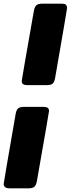

<svg xmlns="http://www.w3.org/2000/svg" viewBox="-35 -876 384 1042"><path d="M219 -414H116Q94 -414 87 -422Q83 -427 83 -437Q83 -443 149 -818Q153 -839 162.5 -847.5Q172 -856 194 -856H297Q319 -856 324 -849Q329 -842 329 -832Q329 -826 264 -452Q260 -430 250.5 -422Q241 -414 219 -414ZM120 146H17Q-15 146 -15 122Q-15 116 50 -258Q54 -280 63.5 -288Q73 -296 95 -296H198Q220 -296 227 -288Q231 -283 231 -273Q231 -267 165 108Q161 129 151.5 137.5Q142 146 120 146Z"/></svg>

Font: YamahaIndonesia935. App XBold
Style: Italic
Weight: 800
Italic angle: -10°
Designer: Dalton Maag Ltd
Foundry: Dalton Maag Ltd
Version: Version 1.002; January 01, 2024; Regular/Italic